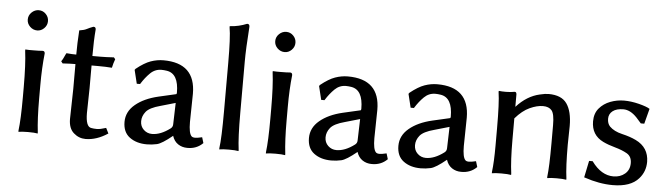

<svg xmlns="http://www.w3.org/2000/svg" viewBox="-49 -969 4103 1182"><g transform="rotate(5 2003.0 -377.5)"><path d="M87.9 -683.6Q87.9 -709 106.9 -727.5Q126 -746.1 151.4 -746.1Q176.8 -746.1 194.8 -727.5Q212.9 -709 212.9 -683.6Q212.9 -658.2 194.3 -639.6Q175.8 -621.1 151.4 -621.1Q126 -621.1 106.9 -639.6Q87.9 -658.2 87.9 -683.6ZM88.9 -489.3V-498H92.8Q100.6 -497.1 112.3 -497.1H137.7Q175.8 -497.1 196.3 -499Q210 -499 210 -483.4Q200.2 -395.5 200.2 -286.1V-204.1Q200.2 -79.1 210 2.9V10.7Q190.4 6.8 150.4 6.8Q111.3 6.8 90.8 10.7V2Q99.6 -67.4 99.6 -204.1V-266.6Q99.6 -407.2 88.9 -489.3Z M315.4 -445.3Q323.2 -453.1 341.8 -495.1L343.8 -497.1H346.7Q377 -494.1 404.3 -494.1Q404.3 -565.4 409.2 -637.7V-643.6L412.1 -644.5Q439.5 -648.4 455.1 -656.7Q470.7 -665 494.1 -673.8H496.1Q509.8 -673.8 509.8 -658.2Q503.9 -591.8 503.9 -494.1H553.7Q586.9 -494.1 634.8 -497.1H636.7L645.5 -486.3L636.7 -460L629.9 -432.6H627Q593.8 -435.5 543.9 -435.5H503.9V-294.9L501 -141.6Q501 -55.7 536.1 -51.8Q550.8 -48.8 570.8 -48.8Q590.8 -48.8 627 -60.5L643.6 -27.3Q574.2 18.6 505.9 18.6Q464.8 18.6 432.6 -9.8Q400.4 -38.1 400.4 -95.7L404.3 -282.2V-435.5Q372.1 -435.5 327.1 -432.6H325.2Z M930.7 -280.3 1037.1 -304.7Q1042 -304.7 1042 -314.5Q1042 -431.6 968.8 -443.4Q950.2 -446.3 935.5 -446.3Q895.5 -446.3 866.2 -417.5Q836.9 -388.7 812.5 -349.6L811.5 -347.7H791L770.5 -431.6L775.4 -438.5Q825.2 -478.5 864.3 -492.2Q903.3 -505.9 942.4 -505.9Q1140.6 -505.9 1140.6 -316.4L1137.7 -141.6Q1137.7 -72.3 1155.3 -54.7Q1162.1 -47.9 1177.2 -47.9Q1192.4 -47.9 1220.7 -54.7L1231.4 -19.5Q1192.4 19.5 1134.8 18.6Q1102.5 18.6 1077.6 2Q1052.7 -14.6 1042 -47.9Q977.5 4.9 946.8 11.7Q916 18.6 884.8 18.6Q820.3 18.6 778.3 -12.7Q736.3 -43.9 736.3 -107.4Q736.3 -170.9 789.6 -215.3Q842.8 -259.8 930.7 -280.3ZM911.1 -47.9Q963.9 -47.9 1022.5 -91.8Q1036.1 -101.6 1036.1 -119.1L1040 -251L948.2 -224.6Q881.8 -207 859.9 -179.7Q837.9 -152.3 837.9 -120.6Q837.9 -88.9 859.4 -68.4Q880.9 -47.9 911.1 -47.9Z M1330.1 -742.2V-751H1334Q1385.7 -753.9 1435.5 -774.4H1437.5Q1451.2 -774.4 1451.2 -757.8Q1441.4 -620.1 1441.4 -542V-226.6Q1441.4 -69.3 1451.2 2V10.7Q1431.6 6.8 1391.6 6.8Q1352.5 6.8 1332 10.7V2Q1340.8 -57.6 1340.8 -226.6V-521.5Q1340.8 -685.5 1330.1 -742.2Z M1617.2 -683.6Q1617.2 -709 1636.2 -727.5Q1655.3 -746.1 1680.7 -746.1Q1706.1 -746.1 1724.1 -727.5Q1742.2 -709 1742.2 -683.6Q1742.2 -658.2 1723.6 -639.6Q1705.1 -621.1 1680.7 -621.1Q1655.3 -621.1 1636.2 -639.6Q1617.2 -658.2 1617.2 -683.6ZM1618.2 -489.3V-498H1622.1Q1629.9 -497.1 1641.6 -497.1H1667Q1705.1 -497.1 1725.6 -499Q1739.3 -499 1739.3 -483.4Q1729.5 -395.5 1729.5 -286.1V-204.1Q1729.5 -79.1 1739.3 2.9V10.7Q1719.7 6.8 1679.7 6.8Q1640.6 6.8 1620.1 10.7V2Q1628.9 -67.4 1628.9 -204.1V-266.6Q1628.9 -407.2 1618.2 -489.3Z M2070.3 -280.3 2176.8 -304.7Q2181.6 -304.7 2181.6 -314.5Q2181.6 -431.6 2108.4 -443.4Q2089.8 -446.3 2075.2 -446.3Q2035.2 -446.3 2005.9 -417.5Q1976.6 -388.7 1952.1 -349.6L1951.2 -347.7H1930.7L1910.2 -431.6L1915 -438.5Q1964.8 -478.5 2003.9 -492.2Q2043 -505.9 2082 -505.9Q2280.3 -505.9 2280.3 -316.4L2277.3 -141.6Q2277.3 -72.3 2294.9 -54.7Q2301.8 -47.9 2316.9 -47.9Q2332 -47.9 2360.4 -54.7L2371.1 -19.5Q2332 19.5 2274.4 18.6Q2242.2 18.6 2217.3 2Q2192.4 -14.6 2181.6 -47.9Q2117.2 4.9 2086.4 11.7Q2055.7 18.6 2024.4 18.6Q1960 18.6 1918 -12.7Q1876 -43.9 1876 -107.4Q1876 -170.9 1929.2 -215.3Q1982.4 -259.8 2070.3 -280.3ZM2050.8 -47.9Q2103.5 -47.9 2162.1 -91.8Q2175.8 -101.6 2175.8 -119.1L2179.7 -251L2087.9 -224.6Q2021.5 -207 1999.5 -179.7Q1977.5 -152.3 1977.5 -120.6Q1977.5 -88.9 1999 -68.4Q2020.5 -47.9 2050.8 -47.9Z M2623 -280.3 2729.5 -304.7Q2734.4 -304.7 2734.4 -314.5Q2734.4 -431.6 2661.1 -443.4Q2642.6 -446.3 2627.9 -446.3Q2587.9 -446.3 2558.6 -417.5Q2529.3 -388.7 2504.9 -349.6L2503.9 -347.7H2483.4L2462.9 -431.6L2467.8 -438.5Q2517.6 -478.5 2556.6 -492.2Q2595.7 -505.9 2634.8 -505.9Q2833 -505.9 2833 -316.4L2830.1 -141.6Q2830.1 -72.3 2847.7 -54.7Q2854.5 -47.9 2869.6 -47.9Q2884.8 -47.9 2913.1 -54.7L2923.8 -19.5Q2884.8 19.5 2827.1 18.6Q2794.9 18.6 2770 2Q2745.1 -14.6 2734.4 -47.9Q2669.9 4.9 2639.2 11.7Q2608.4 18.6 2577.1 18.6Q2512.7 18.6 2470.7 -12.7Q2428.7 -43.9 2428.7 -107.4Q2428.7 -170.9 2481.9 -215.3Q2535.2 -259.8 2623 -280.3ZM2603.5 -47.9Q2656.2 -47.9 2714.8 -91.8Q2728.5 -101.6 2728.5 -119.1L2732.4 -251L2640.6 -224.6Q2574.2 -207 2552.2 -179.7Q2530.3 -152.3 2530.3 -120.6Q2530.3 -88.9 2551.8 -68.4Q2573.2 -47.9 2603.5 -47.9Z M3014.6 -489.3V-498H3018.6Q3032.2 -496.1 3059.6 -496.1Q3086.9 -496.1 3113.3 -501H3114.3Q3124 -501 3125 -486.3V-409.2Q3189.5 -480.5 3268.6 -498Q3300.8 -505.9 3322.3 -505.9Q3402.3 -505.9 3435.5 -458.5Q3468.8 -411.1 3468.8 -320.3L3466.8 -204.1Q3466.8 -69.3 3476.6 2V10.7Q3457 6.8 3417 6.8Q3378.9 6.8 3358.4 10.7V2Q3366.2 -59.6 3366.2 -204.1V-317.4Q3366.2 -386.7 3348.6 -407.7Q3331.1 -428.7 3294.4 -428.7Q3257.8 -428.7 3212.9 -408.2Q3168 -387.7 3125 -337.9V-204.1Q3125 -77.1 3135.7 2V10.7Q3116.2 6.8 3074.2 6.8Q3036.1 6.8 3016.6 10.7V2Q3024.4 -58.6 3024.4 -160.2V-266.6Q3024.4 -426.8 3014.6 -489.3Z M3585 -13.7 3606.4 -117.2H3628.9L3629.9 -115.2Q3688.5 -35.2 3763.7 -35.2Q3805.7 -35.2 3834.5 -59.6Q3863.3 -84 3863.3 -125.5Q3863.3 -167 3832.5 -184.6Q3801.8 -202.1 3758.8 -213.9Q3715.8 -225.6 3683.6 -241.2Q3609.4 -277.3 3609.4 -362.3Q3609.4 -411.1 3636.2 -442.9Q3663.1 -474.6 3704.1 -490.2Q3745.1 -505.9 3789.1 -505.9Q3833 -505.9 3881.3 -493.7Q3929.7 -481.4 3949.2 -468.8L3924.8 -375H3903.3L3873 -409.2Q3832 -452.1 3789.6 -452.1Q3747.1 -452.1 3723.6 -434.1Q3700.2 -416 3700.2 -386.2Q3700.2 -356.4 3716.8 -338.9Q3744.1 -311.5 3794.4 -299.8Q3844.7 -288.1 3880.9 -270.5Q3961.9 -231.4 3962.9 -142.6Q3962.9 -82 3923.8 -38.1Q3874 18.6 3763.7 18.6Q3680.7 18.6 3588.9 -12.7Z"/></g></svg>

Font: GenEi LateMin v2
Style: Medium
Weight: 500
Designer: o_tamon (Modified)
Foundry: o_tamon / Adobe Systems Incorporated / FONT 910 / Philipp H. Poll
Version: Version 2.1;Original Version 1.004